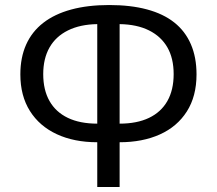

<svg xmlns="http://www.w3.org/2000/svg" viewBox="-20 -744 863 764"><path d="M367 0V-178Q275 -178 206 -210Q137 -242 99 -302.5Q61 -363 61 -448Q61 -515 84 -566.5Q107 -618 152 -653Q197 -688 263 -706Q329 -724 414 -724Q500 -724 565 -706.5Q630 -689 673.5 -654.5Q717 -620 739.5 -568Q762 -516 762 -448Q762 -361 723.5 -300.5Q685 -240 616 -209Q547 -178 456 -178V0ZM367 -252V-648Q299 -647 250.5 -623Q202 -599 177 -555Q152 -511 152 -449Q152 -386 177 -342Q202 -298 250 -275Q298 -252 367 -252ZM456 -252Q525 -252 573 -275Q621 -298 646 -342Q671 -386 671 -449Q671 -512 646 -555.5Q621 -599 573 -623Q525 -647 456 -648Z"/></svg>

Font: Noto Sans Georgian
Style: Regular
Weight: 400
Designer: Monotype Design Team, Akaki Razmadze
Foundry: Google LLC
Version: Version 2.002